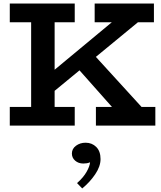

<svg xmlns="http://www.w3.org/2000/svg" viewBox="-20 -706 902 1079"><path d="M211 -133V-251L635 -603H782ZM35 0V-105H400V0ZM155 -58V-626H287V-58ZM35 -581V-686H400V-581ZM519 0V-105H853V0ZM635 -76 376 -368 478 -431 802 -76ZM512 -581V-686H845V-581ZM545 188Q545 229 515 273.5Q485 318 442 353L413 323Q449 291 467 259Q485 227 486 206Q477 210 468 211.5Q459 213 448 213Q421 213 402.5 197Q384 181 384 157Q384 130 407 113Q430 96 461 96Q497 96 521 120Q545 144 545 188Z"/></svg>

Font: BioRhyme
Style: Bold
Weight: 700
Designer: Aoife Mooney
Foundry: Aoife Mooney Type
Version: Version 1.600;gftools[0.9.33]